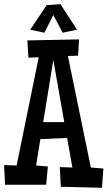

<svg xmlns="http://www.w3.org/2000/svg" viewBox="-23 -891 519 925"><path d="M475.1 -79.1 468.3 13.7 270 8.8 265.1 -85.9 325.7 -84 300.3 -226.6 171.4 -220.7 150.9 -93.8 207.5 -88.9 199.7 -1H1.5L-3.4 -95.7L57.1 -93.8L163.6 -615.2L113.8 -613.3L108.9 -696.3L357.9 -701.2L353 -623L304.2 -621.1L414.6 -84ZM286.6 -302.7 233.9 -602.5 185.1 -302.7ZM348.1 -748 278.8 -733.4 233.9 -818.4 190.9 -733.4 122.6 -748 201.7 -866.2 268.1 -871.1Z"/></svg>

Font: Maiden Orange
Style: Regular
Weight: 400
Designer: Astigmatic (AOETI)
Foundry: Astigmatic (AOETI)
Version: Version 1.000